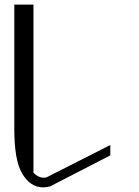

<svg xmlns="http://www.w3.org/2000/svg" viewBox="-20 -812 602 832"><path d="M42 -792H125V-63.5Q145.5 -42 169.9 -42Q176.8 -42 180.7 -43L458 -183.6V-138.7L196.3 -3.9Q176.8 0 168 0Q110.4 0 75.2 -61.5Q42 -118.2 42 -252.9Z"/></svg>

Font: wanta
Style: Medium
Weight: 500
Version: Version 0.91